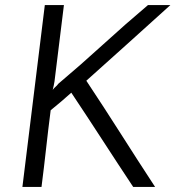

<svg xmlns="http://www.w3.org/2000/svg" viewBox="-20 -734 689 754"><path d="M503 0Q440 -95 382 -184.5Q324 -274 260 -370Q240 -352 220 -335Q200 -318 179 -301Q169 -223 161 -150.5Q153 -78 143 0H68L156 -714H231L194 -414Q193 -406 191 -398Q189 -390 187 -381Q192 -388 198 -393Q204 -398 209 -405Q298 -480 384.5 -559Q471 -638 561 -714H649Q567 -640 484.5 -565.5Q402 -491 319 -417Q390 -310 454.5 -208.5Q519 -107 589 0Z"/></svg>

Font: Josefin Sans
Style: Italic
Weight: 400
Italic angle: -7.5°
Designer: Santiago Orozco
Foundry: Typemade